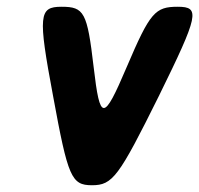

<svg xmlns="http://www.w3.org/2000/svg" viewBox="-20 -548 589 568"><path d="M257 -350C238 -512 229 -528 162 -528C95 -528 92 -504 137 -264C181 -24 191 0 252 0C313 0 331 -24 450 -264C568 -504 573 -528 506 -528C439 -528 424 -512 355 -350C286 -188 276 -188 257 -350Z"/></svg>

Font: Asimov Print
Style: AIt
Weight: 500
Designer: Google
Version: Version 2.000980: 2014